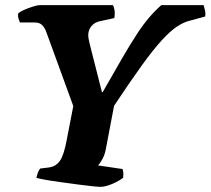

<svg xmlns="http://www.w3.org/2000/svg" viewBox="-20 -724 816 744"><path d="M369 0Q361 0 336.5 -2.5Q312 -5 279 -9.5Q246 -14 213 -18.5Q180 -23 155 -27.5Q130 -32 121 -35Q127 -61 136 -71L169 -75Q198 -79 213 -102Q228 -125 238 -179L264 -313L159 -601Q152 -619 142 -628Q132 -637 114 -637H57Q55 -642 52 -651Q49 -660 50 -671Q56 -678 73 -685.5Q90 -693 107.5 -698.5Q125 -704 132 -704H418Q421 -698 423.5 -686Q426 -674 423 -654L368 -642Q347 -638 334.5 -623Q322 -608 322 -588Q322 -581 323.5 -573Q325 -565 327 -556L375 -367H378Q421 -443 452.5 -497Q484 -551 509 -589.5Q534 -628 557 -655Q580 -682 605 -704H769Q771 -697 774 -685.5Q777 -674 775 -660L716 -644Q691 -638 665 -620.5Q639 -603 606.5 -567.5Q574 -532 529.5 -470.5Q485 -409 422 -314L391 -151Q387 -126 377 -108Q367 -90 360 -83L455 -69Q456 -65 457.5 -57.5Q459 -50 457 -35Q440 -22 414 -11Q388 0 369 0Z"/></svg>

Font: Texturina Black
Style: Italic
Weight: 900
Italic angle: -11°
Designer: Guillermo Torres Carreño
Foundry: Omnibus-Type
Version: Version 1.002; ttfautohint (v1.8.3)